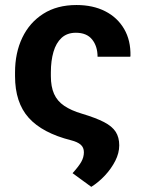

<svg xmlns="http://www.w3.org/2000/svg" viewBox="-20 -558 563 761"><path d="M341.8 182.6 267.6 128.4Q291.5 102.1 302 83.7Q312.5 65.4 312.5 45.4Q312.5 26.4 299.8 15.4Q287.1 4.4 261.7 -2Q147.9 -30.8 93.8 -91.1Q39.6 -151.4 39.6 -256.3V-271Q39.6 -348.6 68.4 -408.7Q97.2 -468.8 151.6 -503.4Q206.1 -538.1 283.2 -538.1Q348.6 -538.1 397 -513.4Q445.3 -488.8 471.9 -443.4Q498.5 -397.9 497.1 -335.9L496.1 -333H366.7Q366.7 -374.5 345.2 -401.4Q323.7 -428.2 280.8 -428.2Q246.1 -428.2 224.1 -408Q202.1 -387.7 191.9 -352.3Q181.6 -316.9 181.6 -271V-256.3Q181.6 -214.4 194.3 -185.8Q207 -157.2 234.4 -138.7Q261.7 -120.1 304.7 -107.4Q359.9 -90.8 392.1 -74.2Q424.3 -57.6 438.5 -35.6Q452.6 -13.7 452.6 18.1Q452.6 48.8 436.8 79.8Q420.9 110.8 395.8 137.7Q370.6 164.6 341.8 182.6Z"/></svg>

Font: Robotiche
Style: Bold
Weight: 700
Designer: Google
Version: Version 2.001